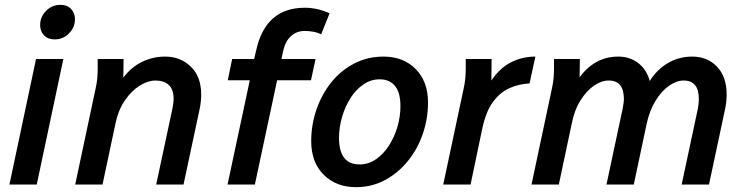

<svg xmlns="http://www.w3.org/2000/svg" viewBox="-20 -763 3086 794"><path d="M146 -659Q146 -693 170.5 -718Q195 -743 230 -743Q258 -743 274 -726Q290 -709 290 -684Q290 -650 265.5 -625Q241 -600 206 -600Q178 -600 162 -617Q146 -634 146 -659ZM19 0 129 -519H242L132 0Z M291 0 375 -395Q380 -417 382 -437Q384 -457 384 -480V-519H491L490 -442Q521 -484 566 -506.5Q611 -529 663 -529Q726 -529 769 -487.5Q812 -446 812 -372Q812 -344 806 -314L739 0H626L693 -314Q695 -325 696.5 -335Q698 -345 698 -354Q698 -393 678 -411.5Q658 -430 623 -430Q592 -430 558 -409Q524 -388 496.5 -348Q469 -308 457 -250L404 0Z M921 0 1013 -431H922L940 -519H1031L1039 -553Q1077 -731 1241 -731Q1268 -731 1295 -724.5Q1322 -718 1343 -708L1308 -621Q1292 -629 1274.5 -632Q1257 -635 1240 -635Q1206 -635 1182.5 -613Q1159 -591 1150 -548L1144 -519H1285L1266 -431H1126L1034 0Z M1267 -179Q1267 -248 1289 -311Q1311 -374 1350.5 -423Q1390 -472 1445 -500.5Q1500 -529 1566 -529Q1648 -529 1699 -477.5Q1750 -426 1750 -339Q1750 -272 1728.5 -209.5Q1707 -147 1667 -97.5Q1627 -48 1572.5 -18.5Q1518 11 1452 11Q1370 11 1318.5 -40.5Q1267 -92 1267 -179ZM1382 -193Q1382 -83 1467 -83Q1504 -83 1535 -104.5Q1566 -126 1588.5 -161Q1611 -196 1623.5 -238.5Q1636 -281 1636 -324Q1636 -380 1613.5 -407.5Q1591 -435 1550 -435Q1514 -435 1483 -414Q1452 -393 1429.5 -357.5Q1407 -322 1394.5 -279Q1382 -236 1382 -193Z M1813 0 1897 -395Q1902 -417 1904 -437Q1906 -457 1906 -480V-519H2013L2012 -430Q2048 -483 2094.5 -506Q2141 -529 2194 -529L2170 -418Q2127 -416 2088 -399Q2049 -382 2019.5 -342.5Q1990 -303 1975 -234L1926 0Z M2178 0 2262 -395Q2267 -417 2269 -437Q2271 -457 2271 -480V-519H2378L2377 -443Q2406 -484 2446.5 -506.5Q2487 -529 2537 -529Q2584 -529 2619 -502.5Q2654 -476 2667 -428Q2697 -476 2742.5 -502.5Q2788 -529 2843 -529Q2905 -529 2945 -487.5Q2985 -446 2985 -372Q2985 -344 2979 -314L2912 0H2799L2866 -314Q2868 -325 2869 -335Q2870 -345 2870 -354Q2870 -430 2807 -430Q2778 -430 2747 -408.5Q2716 -387 2691 -346.5Q2666 -306 2654 -250L2601 0H2488L2555 -314Q2557 -325 2558.5 -335Q2560 -345 2560 -354Q2560 -430 2497 -430Q2467 -430 2436 -408.5Q2405 -387 2380 -347Q2355 -307 2344 -250L2291 0Z"/></svg>

Font: Radio Canada Medium
Style: Italic
Weight: 500
Italic angle: -12°
Designer: Charles Daoud, Etienne Aubert Bonn, Alexandre Saumier Demers, Jacques Le Bailly
Foundry: Radio-Canada
Version: Version 2.104; ttfautohint (v1.8.4.7-5d5b);gftools[0.9.28.de